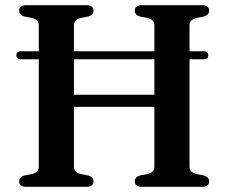

<svg xmlns="http://www.w3.org/2000/svg" viewBox="-20 -720 880 740"><path d="M43 -507Q43 -514 47.5 -518.2Q52 -522.5 59.5 -522.5H765.5Q773.5 -522.5 778 -518.2Q782.5 -514 782.5 -507Q782.5 -499.5 778 -495.5Q773.5 -491.5 765.5 -491.5H59Q43 -491.5 43 -507ZM186.5 -355H621.5V-308H186.5ZM265 -77Q265 -66.5 271.5 -59.5Q278 -52.5 290 -49.5L320.5 -43.5Q340.5 -37.5 340.5 -20.5Q340.5 -11 334 -5.5Q327.5 0 313.5 0H81Q67 0 60.5 -5.5Q54 -11 54 -20.5Q54 -37.5 73.5 -43.5L104.5 -49.5Q116.5 -52.5 123 -59.5Q129.5 -66.5 129.5 -77V-623Q129.5 -633.5 123 -640.5Q116.5 -647.5 104.5 -650.5L73.5 -656.5Q54 -662.5 54 -679.5Q54 -689 60.5 -694.5Q67 -700 81 -700H313.5Q327.5 -700 334 -694.5Q340.5 -689 340.5 -679.5Q340.5 -662.5 320.5 -656.5L290 -650.5Q278 -647.5 271.5 -640.5Q265 -633.5 265 -623ZM710.5 -77Q710.5 -66.5 717 -59.5Q723.5 -52.5 735.5 -49.5L766 -43.5Q786 -37.5 786 -20.5Q786 -11 779.5 -5.5Q773 0 759 0H526.5Q512.5 0 506 -5.5Q499.5 -11 499.5 -20.5Q499.5 -37.5 519 -43.5L550 -49.5Q562 -52.5 568.5 -59.5Q575 -66.5 575 -77V-623Q575 -633.5 568.5 -640.5Q562 -647.5 550 -650.5L519 -656.5Q499.5 -662.5 499.5 -679.5Q499.5 -689 506 -694.5Q512.5 -700 526.5 -700H759Q773 -700 779.5 -694.5Q786 -689 786 -679.5Q786 -662.5 766 -656.5L735.5 -650.5Q723.5 -647.5 717 -640.5Q710.5 -633.5 710.5 -623Z"/></svg>

Font: Fraunces Medium
Style: Regular
Weight: 500
Version: Version 1.000;[b76b70a41]